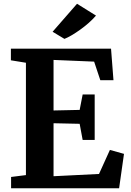

<svg xmlns="http://www.w3.org/2000/svg" viewBox="-20 -1002 695 1022"><path d="M118 -668 38 -681V-743H571L584 -575H514L481 -674L265 -683V-414L404 -417L420 -499H484V-257H420L404 -343L265 -346V-64L507 -76L565 -204L640 -183L614 0H39V-60L118 -70ZM260 -833 390 -982 491 -919Q457 -880 407.5 -844.5Q358 -809 323 -795Z"/></svg>

Font: Koeln Type Serif
Style: Bold
Weight: 700
Designer: Eben Sorkin
Foundry: Eben Sorkin
Version: Version 2.002